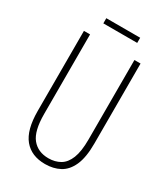

<svg xmlns="http://www.w3.org/2000/svg" viewBox="-205 -927 903 1031"><g transform="rotate(30 246.5 -411.5)"><path d="M422 -218Q422 -132 399.5 -82Q377 -32 337.5 -11Q298 10 247 10Q162 10 116.5 -45Q71 -100 71 -218V-714H109V-221Q109 -115 145.5 -70.5Q182 -26 247 -26Q288 -26 319 -44Q350 -62 367 -104.5Q384 -147 384 -221V-714H422ZM351 -833V-801H141V-833Z"/></g></svg>

Font: Noto Sans Lao Looped ExtraCondensed ExtraLight
Style: Regular
Weight: 200
Width: 2
Designer: Mark Frömberg, Ben Mitchell
Foundry: The Fontpad Ltd
Version: Version 1.002; ttfautohint (v1.8.4.7-5d5b)